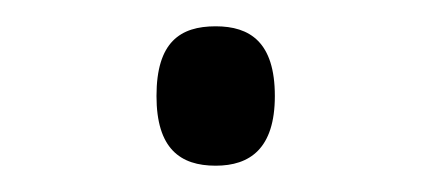

<svg xmlns="http://www.w3.org/2000/svg" viewBox="-20 -662 328 146"><path d="M144 -536C170 -536 189 -549 189 -589C189 -630 170 -642 144 -642C117 -642 99 -630 99 -589C99 -549 117 -536 144 -536Z"/></svg>

Font: Noto Serif Devanagari Condensed
Style: Regular
Weight: 400
Width: 3
Designer: Universal Thirst, Indian Type Foundry and the Monotype Design Team
Foundry: Monotype Imaging Inc.
Version: Version 2.004